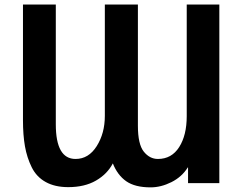

<svg xmlns="http://www.w3.org/2000/svg" viewBox="-20 -806 1067 845"><path d="M81.1 -276.4V-786.1H225.6V-258.8Q225.6 -106.4 312.5 -106.4Q370.1 -106.4 405.8 -163.1Q441.4 -219.7 441.4 -295.9V-786.1H586.9V-252.9Q586.9 -170.9 612.8 -138.7Q638.7 -106.4 674.8 -106.4Q735.4 -106.4 768.6 -158.7Q801.8 -210.9 801.8 -294.9V-786.1H945.3V0H807.6V-69.3H806.6Q780.3 -27.3 734.4 -4.4Q688.5 18.6 642.6 18.6Q574.2 18.6 535.6 -8.3Q497.1 -35.2 476.6 -86.9Q452.1 -40 402.3 -11.2Q352.5 17.6 280.3 17.6Q221.7 17.6 181.2 -4.9Q140.6 -27.3 119.6 -69.8Q98.6 -112.3 89.8 -162.1Q81.1 -211.9 81.1 -276.4Z"/></svg>

Font: Gothic A1 ExtraBold
Style: Regular
Weight: 800
Designer: HanYang I&C Co.,Ltd.
Foundry: HanYang I&C Co.,Ltd.
Version: Version 2.50